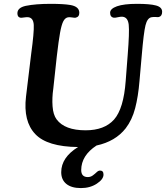

<svg xmlns="http://www.w3.org/2000/svg" viewBox="-20 -730 848 980"><path d="M703.6 -448.2 691.9 -315.4Q685.5 -237.8 669.9 -177.7Q654.3 -117.7 621.6 -75.2Q569.3 -8.3 472.7 12.7Q395 63.5 394.5 137.7Q394.5 173.8 428.2 173.8Q442.4 173.8 453.6 165.5Q464.8 157.2 473.4 148.9Q481.9 140.6 490.7 140.6Q508.3 140.6 508.3 161.1Q508.3 185.1 474.1 207.5Q439.9 230 393.1 230Q344.7 230 318.6 208.7Q292.5 187.5 292.5 148.9Q292.5 73.7 378.4 20.5Q221.2 19 160.2 -45.4Q97.7 -110.8 112.8 -237.3L139.2 -455.6Q154.3 -565.9 152.3 -602.5Q150.4 -639.2 124 -642.1Q116.2 -643.1 102.5 -640.9Q88.9 -638.7 84.5 -639.6Q68.8 -642.1 68.8 -662.1Q68.8 -690.9 111.8 -700.2Q161.6 -710.4 239.3 -710.4Q303.7 -710.4 338.4 -704.6Q384.8 -696.8 384.8 -664.6Q384.8 -643.6 365.7 -639.6Q360.8 -638.7 348.1 -640.9Q335.4 -643.1 326.7 -641.6Q312 -638.7 303 -621.1Q293.9 -603.5 286.6 -563.2Q279.3 -522.9 270 -443.4L252 -277.3Q245.1 -230 248.3 -187Q251.5 -144 269 -120.6Q310.5 -64.9 417 -64.9Q512.7 -64.9 562 -119.6Q611.3 -175.3 621.6 -317.4L631.8 -449.7Q641.1 -565.9 637 -603.8Q632.8 -641.6 606 -644.5Q595.7 -645.5 581.5 -642.1Q567.4 -638.7 561 -639.6Q542 -642.6 542 -665Q542 -685.5 577.1 -698Q612.3 -710.4 679.7 -710.4Q745.6 -710.4 776.6 -701.9Q807.6 -693.4 807.6 -669.9Q807.6 -647.9 791 -643.1Q786.6 -642.1 775.6 -643.1Q764.6 -644 753.4 -642.1Q731.9 -638.2 722.7 -601.1Q713.4 -564 703.6 -448.2Z"/></svg>

Font: Cooper* SemiBold
Style: Italic
Weight: 600
Italic angle: -7°
Designer: Owen Earl
Foundry: indestructible type*
Version: Version 0.001